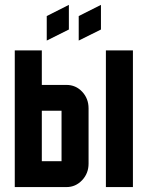

<svg xmlns="http://www.w3.org/2000/svg" viewBox="-20 -760 600 780"><path d="M299.8 -694.8 390.1 -740.2V-640.1L299.8 -595.2ZM169.9 -694.8 259.8 -740.2V-640.1L169.9 -595.2ZM410.2 0V-555.2H520V0ZM149.9 -310.1V-105H230V-310.1ZM250 -415Q287.6 -415 313.5 -387.7Q339.8 -359.9 339.8 -319.8V-95.2Q339.8 -55.7 313.5 -27.8Q287.1 0 250 0H40V-555.2H149.9V-415Z"/></svg>

Font: Horta
Style: Regular
Weight: 600
Width: 3
Version: Version 0.11